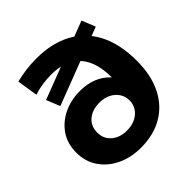

<svg xmlns="http://www.w3.org/2000/svg" viewBox="-198 -891 1054 1054"><g transform="rotate(-45 328.5 -364.5)"><path d="M302 12Q226 12 165 -17Q104 -46 68 -98Q32 -150 32 -221Q32 -290 66 -340Q100 -390 157.5 -418Q215 -446 285 -446Q340 -446 383 -429Q426 -412 456.5 -380.5Q487 -349 503 -303L456 -278Q460 -300 461 -323.5Q462 -347 462 -376Q462 -458 436 -512.5Q410 -567 360 -594Q310 -621 237 -621Q201 -621 166 -615.5Q131 -610 102 -600L83 -721Q119 -730 158 -735.5Q197 -741 243 -741Q360 -741 445.5 -696Q531 -651 577.5 -562Q624 -473 624 -342Q624 -231 585 -152Q546 -73 474 -30.5Q402 12 302 12ZM314 -109Q353 -109 382 -123.5Q411 -138 426.5 -162.5Q442 -187 442 -217Q442 -248 425.5 -272.5Q409 -297 381 -311Q353 -325 317 -325Q260 -325 225.5 -295.5Q191 -266 191 -217Q191 -184 207 -160Q223 -136 250.5 -122.5Q278 -109 314 -109ZM151 -463 119 -542 565 -713 597 -634Z"/></g></svg>

Font: MOST Montserrat
Style: Bold
Weight: 700
Designer: Julieta Ulanovsky
Foundry: Julieta Ulanovsky
Version: Version 8.000;March 11, 2024;FontCreator 15.0.0.2926 64-bit